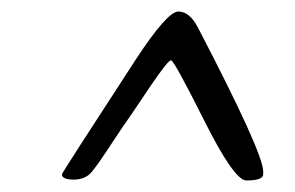

<svg xmlns="http://www.w3.org/2000/svg" viewBox="-20 -667 512 333"><path d="M322.8 -620.1Q436.5 -401.9 436.5 -369.6V-364.7Q436.5 -354 407.2 -354Q386.2 -354 334 -458.3Q281.7 -562.5 276.6 -562.5Q271.5 -562.5 242.2 -519.5L209 -470.2Q194.3 -449.7 172.6 -416.5Q150.9 -383.3 139.6 -369.4Q128.4 -355.5 107.9 -355.5Q87.4 -355.5 87.4 -364.7Q87.4 -367.2 215.3 -563.5Q270 -647 289.3 -647Q308.6 -647 322.8 -620.1Z"/></svg>

Font: Averia Serif Libre Light
Style: Italic
Weight: 300
Italic angle: -8.5°
Version: Version 1.002